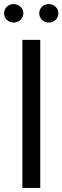

<svg xmlns="http://www.w3.org/2000/svg" viewBox="-21 -924 307 944"><path d="M177 -728H89V0H177ZM-1 -859C-1 -833 20 -813 46 -813C72 -813 94 -833 94 -859C94 -884 72 -904 46 -904C20 -904 -1 -884 -1 -859ZM172 -859C172 -833 192 -813 219 -813C245 -813 266 -833 266 -859C266 -884 245 -904 219 -904C192 -904 172 -884 172 -859Z"/></svg>

Font: Wafeq
Style: Regular
Weight: 400
Designer: Rasmus Andersson & Azza Alameddine
Foundry: Google & TypeTogether
Version: Version 3.000;FEAKit 1.0